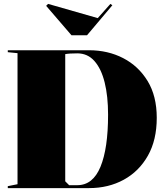

<svg xmlns="http://www.w3.org/2000/svg" viewBox="-20 -966 855 986"><path d="M437 -708Q534 -708 612.5 -667.5Q691 -627 738 -550Q785 -473 785 -361Q785 -247 739.5 -166.5Q694 -86 615.5 -43Q537 0 437 0H20V-10L70 -20V-693L20 -698V-708ZM377 -692Q356 -692 340.5 -691Q325 -690 315 -688V-35L335 -15H377Q457 -15 496 -109.5Q535 -204 535 -377Q535 -472 517.5 -542.5Q500 -613 465 -652.5Q430 -692 377 -692ZM547 -946 557 -939 427 -785H347L217 -936L227 -946L482 -873Z"/></svg>

Font: Kalnia
Style: Bold
Weight: 700
Designer: Frida Medrano
Foundry: Frida Medrano
Version: Version 1.105